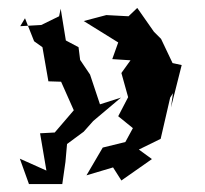

<svg xmlns="http://www.w3.org/2000/svg" viewBox="-20 -492 516 484"><path d="M129 -451 84 -429 31 -426 43 -446 66 -388 87 -373 102 -287 134 -286 166 -214 118 -158 81 -156 97 -62 30 -92 53 -28H137L145 -84L149 -129L191 -160L215 -187L285 -246L232 -229L207 -304L182 -341L178 -373L146 -390L133 -470ZM304 -451 248 -454 191 -439 278 -385 263 -343 309 -340 286 -308 303 -247 278 -199 315 -169 296 -134 239 -120 198 -50 265 -70 286 -37 363 -91 330 -115 385 -142 409 -246 416 -257 411 -221 438 -328 415 -333 386 -394 368 -412 326 -472Z"/></svg>

Font: Asimov Aggro
Style: Condensed
Weight: 500
Designer: Google
Version: Version 2.000980; 2014